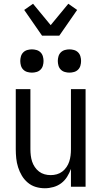

<svg xmlns="http://www.w3.org/2000/svg" viewBox="-20 -995 540 1023"><path d="M219 8Q194 8 170.5 1Q147 -6 128 -22Q109 -38 96.5 -59Q84 -80 76.5 -103.5Q69 -127 66.5 -151.5Q64 -176 64 -200V-520H142V-200Q142 -183 144 -166.5Q146 -150 151 -134.5Q156 -119 165.5 -105Q175 -91 188 -81Q201 -71 217 -66.5Q233 -62 250 -62Q267 -62 283 -66.5Q299 -71 312 -81Q325 -91 334.5 -105Q344 -119 349 -134.5Q354 -150 356 -166.5Q358 -183 358 -200V-520H436V0H358V-95Q350 -73 337.5 -53Q325 -33 306.5 -19Q288 -5 265 1.5Q242 8 219 8ZM350 -608Q338 -608 325.5 -611.5Q313 -615 304 -624Q295 -633 291.5 -645.5Q288 -658 288 -670Q288 -682 291.5 -694.5Q295 -707 304 -716Q313 -725 325.5 -728.5Q338 -732 350 -732Q362 -732 374.5 -728.5Q387 -725 396 -716Q405 -707 408.5 -694.5Q412 -682 412 -670Q412 -658 408.5 -645.5Q405 -633 396 -624Q387 -615 374.5 -611.5Q362 -608 350 -608ZM150 -608Q138 -608 125.5 -611.5Q113 -615 104 -624Q95 -633 91.5 -645.5Q88 -658 88 -670Q88 -682 91.5 -694.5Q95 -707 104 -716Q113 -725 125.5 -728.5Q138 -732 150 -732Q162 -732 174.5 -728.5Q187 -725 196 -716Q205 -707 208.5 -694.5Q212 -682 212 -670Q212 -658 208.5 -645.5Q205 -633 196 -624Q187 -615 174.5 -611.5Q162 -608 150 -608ZM204 -805 109 -942 156 -975 250 -861 344 -975 391 -942 296 -805Z"/></svg>

Font: Iosevka srxl
Style: Regular
Weight: 400
Monospace: yes
Designer: Belleve Invis
Foundry: Belleve Invis
Version: Version 33.0.1; ttfautohint (v1.8.3)